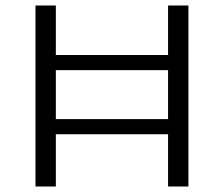

<svg xmlns="http://www.w3.org/2000/svg" viewBox="-20 -678 814 698"><path d="M665 -658V0H591V-190H183V0H109V-658H183V-478H591V-658ZM591 -245V-423H183V-245Z"/></svg>

Font: Ysabeau SC
Style: Regular
Weight: 400
Designer: Christian Thalmann (Catharsis Fonts)
Version: Version 0.003